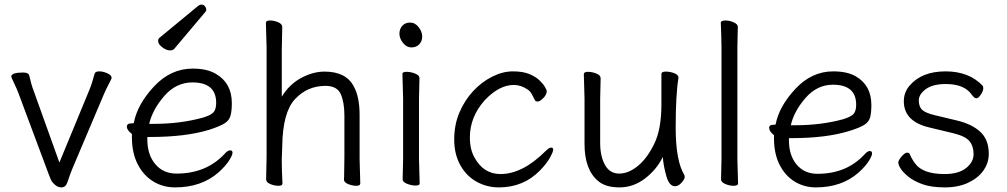

<svg xmlns="http://www.w3.org/2000/svg" viewBox="-20 -796 4373 834"><path d="M29 -463Q29 -481 80 -481Q104 -481 107 -468Q117 -425 125 -405L238 -90L368 -405Q380 -434 391 -476Q394 -486 411 -486Q428 -486 446.5 -477.5Q465 -469 465 -457Q465 -455 451.5 -429Q438 -403 431 -386L295 -65Q286 -44 273 -5Q266 18 246.5 18Q227 18 211 -1Q203 -9 200 -18Q197 -27 189 -46L61 -389Q55 -406 42 -433Q29 -460 29 -463Z M719 -577Q701 -577 682 -593Q667 -605 667 -618Q667 -620 667 -623Q668 -628 673 -632L839 -769Q847 -776 855 -776Q865 -776 870.5 -768.5Q876 -761 876 -755Q876 -748 871 -743L737 -584Q731 -577 719 -577ZM649 -258Q763 -258 861 -285Q898 -296 908.5 -309.5Q919 -323 919 -349Q919 -438 816 -438Q745 -438 694 -379.5Q643 -321 628 -258ZM550 -260 561 -261Q576 -342 648.5 -420Q721 -498 817 -498Q880 -498 918 -475Q987 -435 987 -348Q987 -313 981 -292.5Q975 -272 954.5 -259.5Q934 -247 888 -232Q786 -201 633 -201H620V-190Q620 -124 654.5 -83Q689 -42 747 -42Q876 -42 956 -128Q969 -143 979.5 -143Q990 -143 990 -132.5Q990 -122 975 -98.5Q960 -75 929 -47Q855 18 740 18Q688 18 645.5 -8Q603 -34 578 -83Q553 -132 553 -200V-214Q531 -231 531 -245.5Q531 -260 550 -260Z M1542 -105 1545 1Q1545 11 1527.5 11Q1510 11 1492 3.5Q1474 -4 1474 -16V-17Q1475 -25 1475 -44L1476 -115V-293Q1476 -352 1460 -387.5Q1444 -423 1394 -423Q1315 -423 1261.5 -365.5Q1208 -308 1206 -162Q1205 -129 1204 -105V-89Q1204 -59 1207 1Q1207 11 1189.5 11Q1172 11 1154 3.5Q1136 -4 1136 -17L1138 -115V-590L1135 -697Q1135 -707 1152.5 -707Q1170 -707 1188 -699.5Q1206 -692 1206 -679L1204 -580V-376Q1236 -429 1287.5 -457Q1339 -485 1390 -485Q1482 -485 1516 -422Q1542 -376 1542 -297Z M1729 -17 1731 -105V-368L1728 -475Q1728 -484 1746 -484Q1764 -484 1783 -476.5Q1802 -469 1802 -457L1800 -368V-105L1803 1Q1803 10 1785.5 10Q1768 10 1748.5 2.5Q1729 -5 1729 -17ZM1761.5 -698Q1783 -698 1798.5 -678Q1814 -658 1814 -637.5Q1814 -617 1801 -603.5Q1788 -590 1767 -590Q1746 -590 1730.5 -609.5Q1715 -629 1715 -649.5Q1715 -670 1727.5 -684Q1740 -698 1761.5 -698Z M2326 -56Q2254 18 2147 18Q2095 18 2050.5 -6.5Q2006 -31 1979.5 -78.5Q1953 -126 1953 -190Q1953 -254 1975.5 -307Q1998 -360 2035 -400Q2072 -440 2118 -463Q2164 -486 2207.5 -486Q2251 -486 2279 -474.5Q2307 -463 2323.5 -447Q2340 -431 2347.5 -417.5Q2355 -404 2355 -401Q2355 -385 2340 -370Q2325 -355 2316 -355Q2307 -355 2304 -360Q2297 -374 2290 -387Q2283 -400 2272 -407Q2243 -427 2212 -427Q2148 -427 2085 -360Q2021 -288 2021 -199Q2021 -147 2041 -112Q2080 -40 2154 -40Q2250 -40 2350 -140Q2365 -155 2374 -155Q2383 -155 2383 -146Q2383 -137 2369 -111.5Q2355 -86 2326 -56Z M2589 -456 2587 -368V-175Q2587 -117 2608 -79.5Q2629 -42 2669.5 -42Q2710 -42 2750.5 -75Q2791 -108 2822 -171.5Q2853 -235 2853 -342V-475Q2853 -485 2872 -485Q2891 -485 2909 -478Q2927 -471 2927 -459V-457Q2915 -385 2915 -241Q2915 -97 2953 -35Q2954 -33 2954 -25.5Q2954 -18 2940.5 -2.5Q2927 13 2912 13Q2887 13 2874.5 -31Q2862 -75 2859 -114Q2832 -59 2781.5 -20.5Q2731 18 2671 18Q2611 18 2579 -9Q2519 -58 2519 -171V-368L2516 -474Q2516 -484 2534 -484Q2552 -484 2570.5 -476.5Q2589 -469 2589 -456Z M3113 -639 3111 -697Q3111 -707 3131 -707Q3149 -707 3167 -699Q3185 -691 3185 -679Q3185 -658 3184 -643L3183 -590V-105L3184 -67L3186 1Q3186 11 3166 11Q3148 11 3130 3Q3112 -5 3112 -17L3114 -105V-590Z M3435 -252Q3547 -252 3642 -278Q3678 -289 3688.5 -302Q3699 -315 3699 -341Q3699 -428 3598 -428Q3529 -428 3479 -370.5Q3429 -313 3415 -252ZM3340 -254 3349 -255Q3364 -334 3435 -410Q3506 -486 3599 -486Q3661 -486 3698 -464Q3765 -425 3765 -340Q3765 -306 3759.5 -286Q3754 -266 3734 -253.5Q3714 -241 3669 -227Q3569 -196 3420 -196H3407V-186Q3407 -121 3440.5 -81Q3474 -41 3531 -41Q3657 -41 3735 -125Q3748 -140 3758 -140Q3768 -140 3768 -129.5Q3768 -119 3753.5 -96Q3739 -73 3709 -46Q3636 18 3524 18Q3473 18 3431.5 -7.5Q3390 -33 3366 -81Q3342 -129 3342 -195V-209Q3321 -225 3321 -241Q3321 -254 3340 -254Z M4018 -242Q3906 -268 3906 -356Q3906 -395 3931 -424Q3984 -486 4087 -486Q4190 -486 4249 -423Q4251 -421 4251 -411Q4251 -401 4240.5 -385Q4230 -369 4221.5 -369Q4213 -369 4203 -382Q4171 -431 4089 -431Q4031 -431 4001 -408.5Q3971 -386 3971 -360Q3971 -334 3984.5 -320Q3998 -306 4039 -296L4135 -273Q4200 -258 4237.5 -224Q4275 -190 4275 -128Q4275 -88 4251.5 -55Q4228 -22 4185 -2Q4142 18 4083.5 18Q4025 18 3986.5 4Q3948 -10 3925 -29Q3902 -48 3892 -64Q3882 -80 3882 -90Q3882 -100 3896.5 -116.5Q3911 -133 3920 -133Q3929 -133 3932 -126Q3940 -106 3955 -86Q3988 -40 4083 -40Q4144 -40 4176.5 -66Q4209 -92 4209 -126.5Q4209 -161 4191 -183Q4173 -205 4118 -218Z"/></svg>

Font: ToneOZ-Pinyin-WenKai-Regular
Style: Regular
Weight: 400
Designer: Fontworks Inc.
Foundry: ToneOZ
Version: Version 0.240331